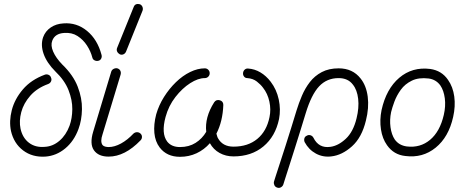

<svg xmlns="http://www.w3.org/2000/svg" viewBox="-20 -756 2286 944"><path d="M203 14Q139 18 93.5 -16.5Q48 -51 34 -112Q24 -160 38 -214.5Q52 -269 92.5 -316.5Q133 -364 201 -389Q210 -392 219 -388Q228 -384 231 -374Q235 -365 231 -356Q227 -347 217 -343Q162 -323 129 -285.5Q96 -248 84.5 -204.5Q73 -161 81 -123Q91 -78 122.5 -54Q154 -30 200 -34Q240 -36 272.5 -64Q305 -92 322 -138Q335 -174 335.5 -219Q336 -264 317 -312.5Q298 -361 252 -405Q210 -447 194.5 -491Q179 -535 192 -573Q203 -603 229.5 -621Q256 -639 292 -641Q357 -646 408 -604Q459 -562 479 -487Q482 -477 477.5 -468Q473 -459 463 -457Q453 -455 444.5 -459.5Q436 -464 434 -473Q426 -504 407.5 -532.5Q389 -561 361 -579Q333 -597 295 -594Q250 -591 237 -556Q228 -533 241.5 -502Q255 -471 286 -439Q340 -387 362 -330Q384 -273 383 -219Q382 -165 366 -122Q344 -62 300.5 -26Q257 10 203 14Z M514 14Q464 14 442 -17Q420 -48 438 -108L527 -404Q530 -413 539 -417.5Q548 -422 557 -420Q567 -417 571.5 -408.5Q576 -400 573 -389L484 -95Q472 -60 484 -43Q489 -37 498 -35Q507 -33 514 -33Q543 -33 575 -50.5Q607 -68 636 -99Q644 -106 653.5 -106Q663 -106 670 -100Q678 -93 678 -83Q678 -73 671 -66Q594 14 514 14ZM600 -503Q596 -493 587 -489Q578 -485 569 -489Q560 -494 556 -502.5Q552 -511 556 -521L637 -721Q641 -732 649.5 -735Q658 -738 668 -735Q677 -731 680.5 -722Q684 -713 681 -704Z M865 15Q800 15 765 -31Q743 -60 739 -102Q735 -144 748 -194Q761 -239 786.5 -279.5Q812 -320 845 -352Q878 -384 915 -402Q952 -420 987 -420Q997 -420 1004 -413Q1011 -406 1011 -396Q1011 -386 1004 -379Q997 -372 987 -372Q954 -372 915 -347Q876 -322 842.5 -279Q809 -236 794 -181Q772 -100 802 -60Q823 -33 865 -33Q909 -33 941.5 -53.5Q974 -74 994 -108Q986 -179 1033 -253Q1043 -268 1061 -263Q1078 -258 1078 -240Q1075 -159 1044 -99Q1046 -93 1047.5 -87Q1049 -81 1052 -76Q1075 -35 1128 -35Q1199 -35 1245 -73Q1291 -111 1305 -180Q1313 -217 1304.5 -256.5Q1296 -296 1273 -325Q1262 -340 1243 -355Q1224 -370 1196 -372Q1186 -372 1180 -379.5Q1174 -387 1175 -397Q1176 -407 1183 -413.5Q1190 -420 1200 -419Q1232 -417 1260.5 -400Q1289 -383 1311 -354Q1340 -316 1350.5 -267Q1361 -218 1352 -171Q1334 -85 1275 -36Q1216 13 1128 13Q1090 13 1059.5 -4Q1029 -21 1012 -52Q984 -20 946.5 -2.5Q909 15 865 15Z M1342 166Q1333 163 1329 154.5Q1325 146 1327 137Q1327 136 1335 111.5Q1343 87 1356 47Q1369 7 1384 -39.5Q1399 -86 1413 -131.5Q1427 -177 1438 -213Q1449 -249 1464.5 -285.5Q1480 -322 1503.5 -352.5Q1527 -383 1562 -401.5Q1597 -420 1645 -420Q1714 -420 1753 -370Q1781 -335 1788 -280.5Q1795 -226 1779 -163Q1759 -80 1710.5 -36.5Q1662 7 1609 13Q1568 18 1533 -1Q1498 -20 1478 -57Q1474 -66 1476.5 -75.5Q1479 -85 1489 -89Q1497 -94 1506.5 -91Q1516 -88 1521 -79Q1547 -26 1604 -34Q1643 -39 1680 -73.5Q1717 -108 1733 -174Q1746 -226 1741 -270Q1736 -314 1715 -340Q1691 -372 1645 -372Q1587 -372 1549 -331.5Q1511 -291 1483 -199Q1472 -163 1458 -117.5Q1444 -72 1429 -25Q1414 22 1401.5 61.5Q1389 101 1381 125.5Q1373 150 1373 151Q1370 160 1361 165Q1352 170 1342 166Z M1973 11Q1916 5 1883 -42Q1860 -74 1853 -120Q1846 -166 1856 -215Q1879 -319 1943 -373.5Q2007 -428 2095 -417Q2152 -409 2183 -363Q2207 -329 2213.5 -281.5Q2220 -234 2208 -181Q2186 -82 2122 -30Q2058 22 1973 11ZM1980 -36Q2046 -28 2094.5 -68.5Q2143 -109 2162 -191Q2172 -234 2167 -272.5Q2162 -311 2145 -336Q2124 -365 2088 -370Q2039 -376 2005 -359.5Q1971 -343 1950.5 -314.5Q1930 -286 1919 -256Q1908 -226 1903 -205Q1895 -167 1900 -130.5Q1905 -94 1921 -70Q1942 -41 1980 -36Z"/></svg>

Font: Zen Kurenaido
Style: Regular
Weight: 400
Designer: Yoshimichi Ohira
Foundry: Positype
Version: Version 1.001